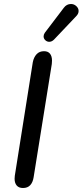

<svg xmlns="http://www.w3.org/2000/svg" viewBox="-20 -933 413 960"><path d="M53 -39Q53 -49 54 -54L144 -622Q149 -647 163 -662Q177 -677 200 -677Q220 -677 230 -664.5Q240 -652 240 -630Q240 -619 239 -613L148 -46Q144 -21 131 -7Q118 7 95 7Q74 7 63.5 -5.5Q53 -18 53 -39ZM226 -724Q215 -724 206.5 -732Q198 -740 198 -751Q198 -760 204 -769L299 -894Q313 -913 335 -913Q350 -913 361.5 -902.5Q373 -892 373 -878Q373 -864 361 -852L250 -735Q239 -724 226 -724Z"/></svg>

Font: SN Pro
Style: Italic
Weight: 400
Italic angle: -9°
Designer: Tobias Whetton
Foundry: Supernotes
Version: Version 1.003